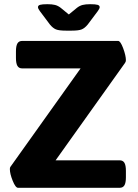

<svg xmlns="http://www.w3.org/2000/svg" viewBox="-20 -895 656 915"><path d="M27 -89Q27 -95 29 -99L364 -569H86Q70 -569 63 -581Q56 -593 56 -619V-650Q56 -676 63 -688Q70 -700 86 -700H543Q554 -700 567 -665Q580 -630 580 -608Q580 -600 575 -594L245 -131H550Q566 -131 573 -119Q580 -107 580 -81V-50Q580 -24 573 -12Q566 0 550 0H66Q54 0 40.5 -33.5Q27 -67 27 -89ZM218 -778 170 -842Q161 -854 161 -861Q161 -869 171 -872Q181 -875 206 -875Q228 -875 242 -871.5Q256 -868 269 -858L308 -826L347 -858Q360 -868 374 -871.5Q388 -875 410 -875Q435 -875 445 -872Q455 -869 455 -861Q455 -854 446 -842L398 -778Q384 -761 369.5 -755Q355 -749 322 -749H294Q261 -749 246.5 -755Q232 -761 218 -778Z"/></svg>

Font: Asap-Bold
Style: Bold
Weight: 700
Designer: Pablo Cosgaya
Foundry: Omnibus-Type
Version: Version 2.000; ttfautohint (v1.8)